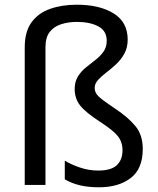

<svg xmlns="http://www.w3.org/2000/svg" viewBox="-20 -878 671 815"><path d="M522 -710Q522 -676 508 -650.5Q494 -625 473 -605.5Q452 -586 431 -570Q410 -554 396 -538.5Q382 -523 382 -505Q382 -492 388.5 -481Q395 -470 414 -455.5Q433 -441 470 -416Q524 -380 555 -342.5Q586 -305 586 -246Q586 -161 534.5 -122Q483 -83 400 -83Q353 -83 317 -92Q281 -101 255 -117V-196Q281 -180 319 -167Q357 -154 397 -154Q452 -154 476 -177Q500 -200 500 -240Q500 -276 479.5 -301Q459 -326 406 -360Q343 -401 320 -430.5Q297 -460 297 -500Q297 -531 310.5 -553Q324 -575 344.5 -591.5Q365 -608 385.5 -624Q406 -640 419.5 -659Q433 -678 433 -705Q433 -747 397.5 -766Q362 -785 306 -785Q271 -785 240.5 -775.5Q210 -766 191.5 -743Q173 -720 173 -677V-93H85V-677Q85 -744 114 -783.5Q143 -823 193 -840.5Q243 -858 306 -858Q403 -858 462.5 -821Q522 -784 522 -710Z"/></svg>

Font: Noto Sans Kannada UI
Style: Regular
Weight: 400
Designer: Jelle Bosma - Monotype Design Team
Foundry: Monotype Imaging Inc.
Version: Version 2.005; ttfautohint (v1.8.4.7-5d5b)